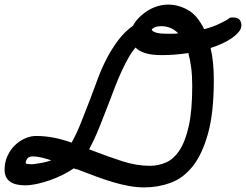

<svg xmlns="http://www.w3.org/2000/svg" viewBox="-44 -764 1071 836"><path d="M793 -536Q788 -535 784.5 -534.5Q781 -534 776 -533L770 -554L794 -537Q793 -537 792.5 -536.5Q792 -536 790 -536ZM568 -578Q557 -570 546 -557Q533 -572 528 -592ZM660 -524Q615 -524 587.5 -533Q560 -542 546 -557Q529 -537 514 -510Q499 -483 485 -452.5Q471 -422 458 -389Q445 -356 433 -323Q413 -271 390.5 -214.5Q368 -158 344 -114Q349 -112 353 -110.5Q357 -109 362 -107Q424 -83 487 -62.5Q550 -42 608 -42Q645 -42 678.5 -56.5Q712 -71 737.5 -109.5Q763 -148 778 -215.5Q793 -283 793 -389Q793 -434 788.5 -469Q784 -504 776 -533Q717 -524 660 -524ZM349 -333Q366 -380 383.5 -426Q401 -472 423 -513.5Q445 -555 472 -590.5Q499 -626 535 -652Q545 -671 562 -688Q579 -705 599 -717.5Q619 -730 642 -737Q665 -744 689 -744Q732 -744 773.5 -721Q815 -698 845 -637Q883 -647 908 -659Q933 -671 945 -678Q953 -683 955 -685.5Q957 -688 971 -688Q1007 -688 1007 -653Q1007 -639 995.5 -625Q984 -611 965.5 -598Q947 -585 922.5 -574Q898 -563 873 -555Q880 -525 883.5 -491Q887 -457 887 -415Q887 -274 862 -183.5Q837 -93 795.5 -40.5Q754 12 699 32Q644 52 584 52Q551 52 516 45.5Q481 39 446 28.5Q411 18 376 5Q341 -8 307 -21Q296 -26 292 -26.5Q288 -27 277 -31Q256 -16 228.5 -2.5Q201 11 172.5 21Q144 31 116 37Q88 43 66 43Q-24 43 -24 -25Q-24 -58 -11.5 -85Q1 -112 21 -131.5Q41 -151 65.5 -161.5Q90 -172 113 -172Q148 -172 185 -165.5Q222 -159 268 -143Q291 -185 310 -233.5Q329 -282 349 -333ZM106 -50H108Q110 -50 112 -51Q129 -53 146 -56.5Q163 -60 179 -66Q155 -74 134.5 -78.5Q114 -83 99 -83Q82 -83 75 -73.5Q68 -64 68 -54Q68 -49 93 -49Q96 -49 98.5 -49Q101 -49 106 -50ZM756 -587Q751 -597 745 -604.5Q739 -612 732 -619Q742 -620 752.5 -621Q763 -622 774 -624ZM687 -617Q698 -617 709 -617Q720 -617 732 -619Q715 -636 696.5 -643Q678 -650 661 -650Q638 -650 627.5 -644Q617 -638 617 -635Q617 -629 632.5 -623Q648 -617 687 -617Z"/></svg>

Font: Discipuli Britannica Bold
Style: Regular
Weight: 700
Designer: Peter Wiegel
Foundry: Peter Wiegel
Version: Version 0.001 2009